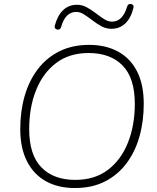

<svg xmlns="http://www.w3.org/2000/svg" viewBox="-20 -939 791 967"><path d="M357 8Q273 8 211.5 -26Q150 -60 116 -126.5Q82 -193 82 -289Q82 -378 104 -455Q126 -532 170 -590Q214 -648 279 -680.5Q344 -713 429 -713Q513 -713 575 -679Q637 -645 670.5 -579Q704 -513 704 -416Q704 -327 682 -250Q660 -173 616 -115Q572 -57 507.5 -24.5Q443 8 357 8ZM359 -33Q457 -33 523.5 -83.5Q590 -134 624.5 -221Q659 -308 659 -416Q659 -546 597.5 -609Q536 -672 426 -672Q329 -672 262.5 -621.5Q196 -571 161.5 -484.5Q127 -398 127 -289Q127 -159 188.5 -96Q250 -33 359 -33ZM269 -790Q262 -791 258 -796Q254 -801 256 -810Q270 -862 298.5 -888.5Q327 -915 367 -915Q394 -915 417.5 -902Q441 -889 462.5 -872.5Q484 -856 504 -843Q524 -830 544 -830Q571 -830 590 -849Q609 -868 620 -905Q622 -913 627 -916.5Q632 -920 639 -919Q647 -918 650.5 -913Q654 -908 652 -899Q639 -847 610.5 -820.5Q582 -794 541 -794Q514 -794 490.5 -807Q467 -820 445.5 -836.5Q424 -853 404 -866Q384 -879 364 -879Q337 -879 318 -860.5Q299 -842 288 -804Q286 -797 281.5 -793Q277 -789 269 -790Z"/></svg>

Font: Nunito Variable Extra Light
Style: Italic
Weight: 200
Italic angle: -9°
Designer: Vernon Adams
Foundry: Vernon Adams
Version: Version 3.602